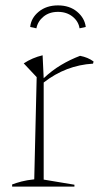

<svg xmlns="http://www.w3.org/2000/svg" viewBox="-20 -692 379 712"><path d="M25 0V-8Q41 -14 60 -19Q79 -24 107 -27L116 -406L68 -457Q100 -478 138 -487L142 -402Q173 -431 206.5 -451Q240 -471 277 -485Q292 -482 304 -477Q316 -472 327 -464L325 -456Q224 -450 142 -386V-26L256 -7V0ZM195 -672Q238 -672 266 -648.5Q294 -625 298 -592L275 -587Q271 -613 249 -630.5Q227 -648 195 -648Q163 -648 141.5 -630.5Q120 -613 115 -587L92 -592Q95 -625 123.5 -648.5Q152 -672 195 -672Z"/></svg>

Font: Piazzolla Thin
Style: Regular
Weight: 100
Designer: Juan Pablo del Peral
Foundry: Huerta Tipografica
Version: Version 1.330